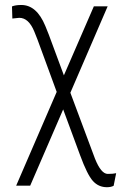

<svg xmlns="http://www.w3.org/2000/svg" viewBox="-20 -554 493 782"><path d="M66.9 -533.7Q129.4 -533.7 164.6 -448.2L178.7 -413.1L240.2 -247.1L362.3 -528.3H418.5L266.6 -176.3L366.7 91.8Q391.6 154.3 418.9 154.3Q441.4 154.3 453.1 151.4L442.9 202.6Q432.1 208.5 415.5 208.5Q381.3 208.5 358.4 183.1Q335.4 157.7 306.2 78.1L237.3 -108.4L103 202.1H45.9L210.9 -179.7L132.8 -392.6L119.6 -425.8Q96.7 -481.4 58.6 -481.4L30.3 -478.5L28.8 -527.8Q43 -533.7 66.9 -533.7Z"/></svg>

Font: MAUL Condensed Light
Style: Light
Weight: 300
Designer: MAUL
Version: Version 2.137; 2017; ttfautohint (v1.8.3)